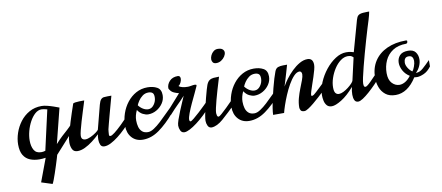

<svg xmlns="http://www.w3.org/2000/svg" viewBox="-80 -1036 3698 1608"><g transform="rotate(-10 1769.0 -232.0)"><path d="M254.4 249 161.6 219.2 234.9 22.9Q221.2 24.9 208 25.9Q194.8 26.9 182.1 26.9Q138.7 26.9 103.5 12.9Q68.4 -1 47.6 -34.4Q26.9 -67.9 26.9 -126Q26.9 -173.3 43.5 -223.1Q60.1 -272.9 92 -315.4Q124 -357.9 170.2 -384Q216.3 -410.2 275.9 -410.2Q295.9 -410.2 322 -403.8Q348.1 -397.5 374.5 -388.4Q400.9 -379.4 421.9 -371.1L347.2 -73.7Q379.9 -110.4 404.5 -132.8Q429.2 -155.3 451.7 -175.3Q474.1 -195.3 499.5 -224.1L499 -167L334.5 15.1Q332 24.9 324.7 48.8Q317.4 72.8 307.6 103.3Q297.9 133.8 287.6 164.1Q277.3 194.3 268.6 217.3Q259.8 240.2 254.4 249ZM207 -29.8Q214.4 -29.8 223.4 -30.8Q232.4 -31.7 242.2 -35.2L318.8 -374Q300.8 -378.4 290.5 -380.6Q280.3 -382.8 271 -382.8Q241.2 -382.8 215.3 -359.9Q189.5 -336.9 169.7 -300.3Q149.9 -263.7 138.9 -221.9Q127.9 -180.2 127.9 -142.1Q127.9 -93.3 146 -61.5Q164.1 -29.8 207 -29.8Z M509.3 14.2Q476.1 14.2 464.1 -11.5Q452.1 -37.1 452.1 -67.9Q452.1 -82 454.1 -96.4Q456.1 -110.8 459 -122.1Q471.2 -168 492.4 -237.1Q513.7 -306.2 540 -381.8Q541 -388.2 557.9 -390.6Q574.7 -393.1 593.5 -393.6Q612.3 -394 619.1 -394H636.2Q636.2 -392.6 628.2 -367.2Q620.1 -341.8 608.2 -303.7Q596.2 -265.6 584.2 -225.3Q572.3 -185.1 564.2 -152.6Q556.2 -120.1 556.2 -106.9Q556.2 -86.9 565.7 -78.9Q575.2 -70.8 588.9 -70.8Q609.4 -70.8 635.3 -83Q661.1 -95.2 681.6 -110.1Q702.1 -125 706.1 -132.8L758.8 -335.9Q767.1 -366.7 777.8 -378.7Q788.6 -390.6 802.7 -392.3Q816.9 -394 834 -394H867.2Q867.2 -394 860.8 -370.8Q854.5 -347.7 844.7 -312Q835 -276.4 824.5 -237.8Q814 -199.2 805.7 -167.2Q797.4 -135.3 793.9 -120.1Q793.5 -113.3 791.7 -101.1Q790 -88.9 790 -76.2Q790 -69.3 792 -66.2Q793.9 -63 802.2 -63Q813 -63 838.9 -83Q864.7 -103 900.9 -137.9Q937 -172.9 978 -216.3V-161.1Q952.6 -130.9 921.4 -99.9Q890.1 -68.8 856.9 -43Q823.7 -17.1 793 -1.5Q762.2 14.2 737.3 14.2Q712.4 14.2 703.9 -5.6Q695.3 -25.4 695.3 -49.8Q695.3 -76.7 700.2 -95.2Q671.9 -67.9 638.9 -42.7Q606 -17.6 572.5 -1.7Q539.1 14.2 509.3 14.2Z M1065.4 15.1Q1006.3 15.1 971.2 -23.9Q936 -63 936 -126Q936 -178.7 953.4 -229.5Q970.7 -280.3 1002.7 -321Q1034.7 -361.8 1078.6 -386Q1122.6 -410.2 1175.8 -410.2Q1223.6 -410.2 1257.3 -391.6Q1291 -373 1291 -324.2Q1291 -286.6 1269.8 -255.1Q1248.5 -223.6 1215.3 -204.8Q1182.1 -186 1145 -186Q1124.5 -186 1099.9 -198.2Q1075.2 -210.4 1056.6 -238.8Q1035.6 -194.8 1035.6 -152.8Q1035.6 -123.5 1042.7 -97.9Q1049.8 -72.3 1067.9 -56.2Q1085.9 -40 1117.7 -40Q1140.6 -40 1168.9 -58.6Q1197.3 -77.1 1227.5 -105.2Q1257.8 -133.3 1286.6 -162.6Q1315.4 -191.9 1338.9 -213.9V-160.2Q1271.5 -81.1 1204.3 -33Q1137.2 15.1 1065.4 15.1ZM1152.8 -228Q1181.6 -228 1202.1 -256.3Q1222.7 -284.7 1222.7 -318.8Q1222.7 -346.7 1210.4 -356.4Q1198.2 -366.2 1176.8 -366.2Q1147.9 -366.2 1126 -349.6Q1104 -333 1090.1 -311.8Q1076.2 -290.5 1070.8 -275.9Q1087.9 -253.4 1109.6 -240.7Q1131.3 -228 1152.8 -228Z M1417.5 14.2Q1394.5 14.2 1384.5 -6.6Q1374.5 -27.3 1374.5 -49.8Q1374.5 -65.4 1385.7 -98.4Q1397 -131.3 1412.8 -169.9Q1428.7 -208.5 1443.1 -241.2Q1457.5 -273.9 1463.4 -288.1Q1441.4 -263.7 1426 -248Q1410.6 -232.4 1397.5 -219.5Q1384.3 -206.5 1368.7 -190.2Q1353 -173.8 1329.6 -147.5V-204.1L1428.7 -315.9Q1378.9 -328.1 1363.3 -346.7Q1347.7 -365.2 1347.7 -373Q1347.7 -405.3 1372.6 -432.1Q1397.5 -459 1442.4 -459Q1464.4 -459 1464.4 -433.1Q1464.4 -418.9 1455.8 -400.9Q1447.3 -382.8 1434.6 -376Q1447.3 -364.7 1467.5 -360.4Q1487.8 -356 1511.7 -356Q1522.9 -356 1540.5 -359.4Q1558.1 -362.8 1570.3 -362.8Q1584.5 -362.8 1584.5 -356Q1584.5 -352.1 1583.5 -350.1Q1574.7 -329.1 1556.9 -292.2Q1539.1 -255.4 1519.8 -213.9Q1500.5 -172.4 1487.1 -136.5Q1473.6 -100.6 1473.6 -82Q1473.6 -76.7 1475.6 -71.8Q1477.5 -66.9 1483.9 -66.9Q1490.7 -66.9 1512.9 -85Q1535.2 -103 1563 -128.7Q1590.8 -154.3 1615.7 -178.7Q1640.6 -203.1 1652.3 -215.3V-159.7Q1624.5 -127 1591.6 -95.9Q1558.6 -64.9 1525.6 -40Q1492.7 -15.1 1464.4 -0.5Q1436 14.2 1417.5 14.2Z M1649.9 14.2Q1626.5 14.2 1616.7 -6.6Q1606.9 -27.3 1606.9 -49.8Q1606.9 -65.4 1612.5 -96.4Q1618.2 -127.4 1626.7 -164.8Q1635.3 -202.1 1644.8 -239Q1654.3 -275.9 1662.4 -304Q1670.4 -332 1674.8 -342.8Q1685.1 -369.1 1700 -379.6Q1714.8 -390.1 1735.4 -392.1Q1755.9 -394 1782.7 -394Q1777.8 -377.4 1768.6 -347.2Q1759.3 -316.9 1748.5 -280Q1737.8 -243.2 1728 -206.8Q1718.3 -170.4 1711.9 -141.1Q1705.6 -111.8 1705.6 -97.2Q1705.6 -90.3 1708.7 -77.6Q1711.9 -64.9 1722.7 -64.9Q1728.5 -64.9 1749.3 -83Q1770 -101.1 1796.4 -126.7Q1822.8 -152.3 1846.2 -176.8Q1869.6 -201.2 1880.9 -213.9V-159.2Q1798.3 -78.1 1746.6 -33.2Q1694.8 11.7 1649.9 14.2ZM1781.2 -509.8Q1760.7 -509.8 1752 -521.2Q1743.2 -532.7 1743.2 -547.9Q1743.2 -564.5 1751.7 -582.3Q1760.3 -600.1 1775.6 -612.5Q1791 -625 1811 -625Q1839.8 -625 1852.5 -613.5Q1865.2 -602.1 1865.2 -586.9Q1865.2 -570.3 1853.5 -552.2Q1841.8 -534.2 1822.8 -522Q1803.7 -509.8 1781.2 -509.8Z M1969.7 15.1Q1910.6 15.1 1875.5 -23.9Q1840.3 -63 1840.3 -126Q1840.3 -178.7 1857.7 -229.5Q1875 -280.3 1907 -321Q1939 -361.8 1982.9 -386Q2026.9 -410.2 2080.1 -410.2Q2127.9 -410.2 2161.6 -391.6Q2195.3 -373 2195.3 -324.2Q2195.3 -286.6 2174.1 -255.1Q2152.8 -223.6 2119.6 -204.8Q2086.4 -186 2049.3 -186Q2028.8 -186 2004.2 -198.2Q1979.5 -210.4 1960.9 -238.8Q1939.9 -194.8 1939.9 -152.8Q1939.9 -123.5 1947 -97.9Q1954.1 -72.3 1972.2 -56.2Q1990.2 -40 2022 -40Q2044.9 -40 2073.2 -58.6Q2101.6 -77.1 2131.8 -105.2Q2162.1 -133.3 2190.9 -162.6Q2219.7 -191.9 2243.2 -213.9V-160.2Q2175.8 -81.1 2108.6 -33Q2041.5 15.1 1969.7 15.1ZM2057.1 -228Q2085.9 -228 2106.4 -256.3Q2127 -284.7 2127 -318.8Q2127 -346.7 2114.7 -356.4Q2102.5 -366.2 2081.1 -366.2Q2052.2 -366.2 2030.3 -349.6Q2008.3 -333 1994.4 -311.8Q1980.5 -290.5 1975.1 -275.9Q1992.2 -253.4 2013.9 -240.7Q2035.6 -228 2057.1 -228Z M2438.5 14.2Q2413.1 14.2 2406.2 1Q2399.4 -12.2 2399.4 -22.9Q2399.4 -62 2410.4 -102.1Q2421.4 -142.1 2436 -178.7Q2450.7 -215.3 2461.7 -245.1Q2472.7 -274.9 2472.7 -293Q2472.7 -305.7 2466.8 -312.7Q2460.9 -319.8 2453.6 -319.8Q2429.7 -319.8 2405.3 -294.4Q2380.9 -269 2358.2 -229Q2335.4 -189 2316.7 -144.5Q2297.9 -100.1 2284.9 -61.3Q2272 -22.5 2266.6 0H2173.3Q2173.8 -22.5 2179.4 -58.6Q2185.1 -94.7 2194.6 -137Q2204.1 -179.2 2214.8 -221.2Q2225.6 -263.2 2236.3 -298.6Q2247.1 -334 2255.4 -355Q2265.1 -380.9 2284.2 -387.5Q2303.2 -394 2328.6 -394H2361.3Q2361.3 -394 2355.7 -374.5Q2350.1 -355 2341.6 -325.7Q2333 -296.4 2324 -266.8Q2314.9 -237.3 2308.6 -216.8Q2323.2 -244.1 2347.9 -277.3Q2372.6 -310.5 2403.8 -340.8Q2435.1 -371.1 2469.2 -390.6Q2503.4 -410.2 2536.6 -410.2Q2584.5 -410.2 2584.5 -353Q2584.5 -337.9 2577.6 -311.5Q2570.8 -285.2 2560.5 -254.2Q2550.3 -223.1 2539.8 -193.1Q2529.3 -163.1 2522.5 -140.4Q2515.6 -117.7 2515.6 -108.9Q2515.6 -100.1 2521.5 -100.1Q2527.8 -100.1 2538.6 -106.9Q2544.9 -111.3 2560.1 -125.2Q2575.2 -139.2 2593.5 -156.7Q2611.8 -174.3 2628.2 -189.9Q2644.5 -205.6 2653.3 -212.9V-158.2Q2641.6 -146.5 2620.1 -125.7Q2598.6 -105 2572.3 -80.8Q2545.9 -56.6 2519.8 -35.2Q2493.7 -13.7 2471.9 0.2Q2450.2 14.2 2438.5 14.2Z M2671.4 14.2Q2643.1 14.2 2628.7 -3.2Q2614.3 -20.5 2609.4 -44.4Q2604.5 -68.4 2604.5 -88.9Q2604.5 -141.6 2627.9 -198Q2651.4 -254.4 2689.7 -302.5Q2728 -350.6 2774.2 -380.4Q2820.3 -410.2 2865.7 -410.2Q2889.6 -410.2 2904.8 -406.5Q2919.9 -402.8 2929.7 -399.9L2994.6 -631.8Q3002.9 -665 3010.7 -682.6Q3018.6 -700.2 3037.8 -706.5Q3057.1 -712.9 3098.6 -712.9H3115.7Q3115.2 -706.5 3109.6 -684.3Q3104 -662.1 3098.6 -645Q3090.8 -621.6 3077.9 -578.6Q3064.9 -535.6 3049.3 -482.2Q3033.7 -428.7 3018.3 -372.6Q3002.9 -316.4 2990 -265.9Q2977.1 -215.3 2969.2 -178.7Q2961.4 -142.1 2961.4 -127.9Q2961.4 -109.4 2965.1 -103.3Q2968.8 -97.2 2976.6 -97.2Q2988.8 -97.2 3023.9 -132.3Q3059.1 -167.5 3105.5 -216.3V-160.6Q3080.6 -132.3 3050.8 -101.8Q3021 -71.3 2991.2 -44.9Q2961.4 -18.6 2936.3 -2.2Q2911.1 14.2 2895.5 14.2Q2873 14.2 2864.3 -4.6Q2855.5 -23.4 2855.5 -50.8Q2855.5 -82 2863.8 -116.2Q2808.1 -51.3 2755.1 -18.6Q2702.1 14.2 2671.4 14.2ZM2747.6 -77.1Q2764.6 -77.1 2785.9 -87.6Q2807.1 -98.1 2827.1 -113.5Q2847.2 -128.9 2861.3 -144Q2875.5 -159.2 2877.4 -168L2920.4 -356.9Q2919.9 -359.4 2908.2 -367.7Q2896.5 -376 2874.5 -376Q2841.8 -376 2811.8 -353.5Q2781.7 -331.1 2758.3 -294.9Q2734.9 -258.8 2721.2 -217.8Q2707.5 -176.8 2707.5 -139.2Q2707.5 -104.5 2718.5 -90.8Q2729.5 -77.1 2747.6 -77.1Z M3214.4 14.2Q3161.1 14.2 3128.9 -11.5Q3096.7 -37.1 3082.3 -76.2Q3067.9 -115.2 3067.9 -154.8Q3067.9 -238.3 3106.4 -297.9Q3145 -357.4 3214.6 -389.2Q3284.2 -420.9 3376 -420.9Q3385.7 -420.9 3386.7 -414.6Q3386.7 -407.2 3385.5 -403.1Q3384.3 -398.9 3376 -393.6Q3305.2 -393.6 3259.5 -363.5Q3213.9 -333.5 3191.9 -284.7Q3169.9 -235.8 3169.9 -179.2Q3169.9 -121.6 3197.5 -92.8Q3225.1 -64 3260.7 -64Q3283.7 -64 3308.6 -78.1Q3333.5 -92.3 3357.4 -123.5Q3321.8 -145.5 3303.2 -179.4Q3284.7 -213.4 3284.7 -246.1Q3284.7 -282.2 3306.9 -307.6Q3329.1 -333 3378.9 -333Q3422.9 -333 3441.9 -307.6Q3460.9 -282.2 3460.9 -247.1Q3460.9 -218.8 3448 -189.5Q3435.1 -160.2 3412.1 -138.7H3415.5Q3444.3 -138.7 3473.1 -163.8Q3502 -189 3537.6 -225.6V-171.9Q3508.8 -132.8 3474.4 -117.7Q3439.9 -102.5 3416 -102.5Q3408.2 -102.5 3392.1 -104.5Q3316.9 14.2 3214.4 14.2ZM3385.3 -156.2Q3395 -167 3404.8 -193.6Q3414.6 -220.2 3414.6 -241.2Q3414.6 -259.8 3406 -272.9Q3397.5 -286.1 3374.5 -286.1Q3353.5 -286.1 3344.2 -272.5Q3335 -258.8 3335 -238.8Q3335 -218.3 3349.4 -194.3Q3363.8 -170.4 3385.3 -156.2Z"/></g></svg>

Font: Norican
Style: Regular
Weight: 400
Designer: Vernon Adams
Foundry: Vernon Adams
Version: Version 1.100; ttfautohint (v1.8.4.7-5d5b);gftools[0.9.33]